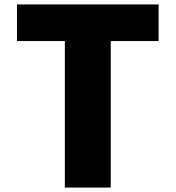

<svg xmlns="http://www.w3.org/2000/svg" viewBox="-20 -845 791 865"><path d="M56.5 -660H272.1V0H478.9V-660H694.5V-825H56.5Z"/></svg>

Font: Hussar
Style: BdWide
Weight: 700
Foundry: Cannot Into Space Fonts
Version: Version 2.00